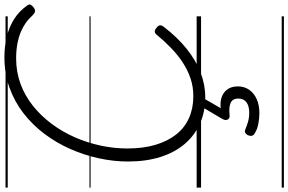

<svg xmlns="http://www.w3.org/2000/svg" viewBox="-238 -692 1305 869"><g transform="rotate(-90 414.5 -257.5)"><path d="M409 19Q343 19 289.5 -5Q236 -29 197.5 -74Q159 -119 138.5 -184Q118 -249 118 -330Q118 -396 132.5 -462.5Q147 -529 174.5 -591.5Q202 -654 242.5 -708Q283 -762 335.5 -803Q388 -844 452 -867Q516 -890 590 -890Q641 -890 684.5 -879Q728 -868 763.5 -845.5Q799 -823 824 -787Q831 -778 827.5 -771Q824 -764 813 -756Q803 -750 796.5 -751.5Q790 -753 779 -763Q757 -788 727.5 -804.5Q698 -821 662.5 -829Q627 -837 585 -837Q523 -837 469 -817Q415 -797 369.5 -760.5Q324 -724 288 -675.5Q252 -627 227.5 -571Q203 -515 190 -454.5Q177 -394 177 -334Q177 -262 193.5 -206.5Q210 -151 240.5 -112.5Q271 -74 315 -54.5Q359 -35 414 -35Q456 -35 493.5 -47.5Q531 -60 565.5 -82.5Q600 -105 631.5 -135.5Q663 -166 692 -201Q699 -210 707 -209.5Q715 -209 724 -201Q734 -193 734.5 -185.5Q735 -178 727 -168Q681 -108 629 -66Q577 -24 521.5 -2.5Q466 19 409 19ZM336 264Q314 264 287.5 259Q261 254 241 240Q234 234 234 226Q234 218 238 210Q244 201 250.5 199Q257 197 265 201Q279 207 297.5 212.5Q316 218 339 218Q369 218 386 205.5Q403 193 403 168Q403 144 384.5 134.5Q366 125 328 129Q320 130 316 128Q312 126 308 121Q305 114 306 108.5Q307 103 312 94L370 -4H413L349 107L333 94Q372 84 399.5 90.5Q427 97 442.5 116.5Q458 136 458 166Q458 196 442.5 218Q427 240 400 252Q373 264 336 264ZM0 365H775V375H0ZM0 -20H775V0H0ZM0 -505H775V-500H0ZM0 -885H775V-875H0Z"/></g></svg>

Font: Playwrite AT Guides
Style: Italic
Weight: 400
Italic angle: -13.0072°
Designer: Veronika Burian, José Scaglione
Foundry: TypeTogether
Version: Version 1.002